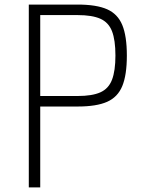

<svg xmlns="http://www.w3.org/2000/svg" viewBox="-20 -820 640 840"><path d="M106 0V-800H320Q402 -800 448.5 -779.5Q495 -759 515 -710.5Q535 -662 535 -577Q535 -492 515 -443.5Q495 -395 448.5 -374.5Q402 -354 320 -354H134V-400H320Q383 -400 419 -416Q455 -432 470 -471Q485 -510 485 -577Q485 -645 470 -683.5Q455 -722 419 -738Q383 -754 320 -754H125L156 -785V0Z"/></svg>

Font: Victor Mono Thin
Style: Regular
Weight: 100
Monospace: yes
Designer: Rune Bjørnerås
Version: Version 1.561;gftools[0.9.30]